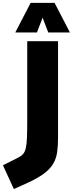

<svg xmlns="http://www.w3.org/2000/svg" viewBox="-75 -995 502 1324"><path d="M20.5 308.6 -54.7 144.5 50.8 91.8Q72.3 81.1 84.7 66.4Q97.2 51.8 103.3 24.7Q109.4 -2.4 111.1 -49.8Q112.8 -97.2 112.8 -173.3V-710.9H325.2V-46.4Q325.2 10.3 319.1 54Q313 97.7 292.2 133.5Q271.5 169.4 229 201.4Q186.5 233.4 113.8 266.6ZM30.3 -771 136.2 -975.1H301.3L407.2 -771H257.8L218.8 -873L179.7 -771Z"/></svg>

Font: Comme Black
Style: Regular
Weight: 900
Version: Version 1.000;gftools[0.9.27]